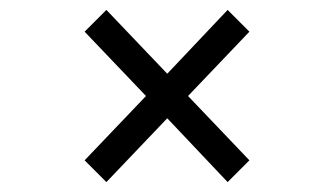

<svg xmlns="http://www.w3.org/2000/svg" viewBox="-20 -550 672 388"><path d="M195 -182 151 -226 275 -356 151 -486 195 -530 318 -401 440 -530 484 -486 360 -356 484 -226 440 -182 318 -311Z"/></svg>

Font: Wix Madefor Text
Style: Regular
Weight: 400
Designer: Dalton Maag Ltd
Foundry: Dalton Maag Ltd
Version: Version 3.100